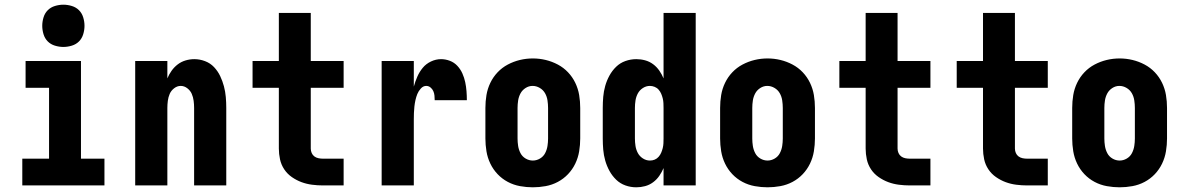

<svg xmlns="http://www.w3.org/2000/svg" viewBox="-20 -790 5040 818"><path d="M75 0V-114H189V-416H89V-530H325V-114H425V0ZM250 -590Q232 -590 214 -595.5Q196 -601 183.5 -613.5Q171 -626 165.5 -644Q160 -662 160 -680Q160 -698 165.5 -716Q171 -734 183.5 -746.5Q196 -759 214 -764.5Q232 -770 250 -770Q268 -770 286 -764.5Q304 -759 316.5 -746.5Q329 -734 334.5 -716Q340 -698 340 -680Q340 -662 334.5 -644Q329 -626 316.5 -613.5Q304 -601 286 -595.5Q268 -590 250 -590Z M556 0V-530H693V-456Q700 -473 711 -488.5Q722 -504 737 -515.5Q752 -527 770.5 -532.5Q789 -538 808 -538Q831 -538 853.5 -529.5Q876 -521 892 -504Q908 -487 918 -466Q928 -445 934 -422.5Q940 -400 942 -376.5Q944 -353 944 -330V0H807V-330Q807 -345 805 -360.5Q803 -376 797 -390Q791 -404 778 -414Q765 -424 750 -424Q735 -424 722 -414Q709 -404 703 -390Q697 -376 695 -360.5Q693 -345 693 -330V0Z M1356 0Q1333 0 1309.5 -3Q1286 -6 1264.5 -14Q1243 -22 1223.5 -35.5Q1204 -49 1191 -68.5Q1178 -88 1173 -111Q1168 -134 1168 -157V-416H1056V-530H1168V-735H1304V-530H1444V-416H1304V-157Q1304 -147 1308 -138Q1312 -129 1319.5 -123.5Q1327 -118 1336.5 -116Q1346 -114 1356 -114H1444V0Z M1606 0V-530H1743V-421Q1749 -443 1758 -463.5Q1767 -484 1781 -501Q1795 -518 1816 -528Q1837 -538 1859 -538Q1878 -538 1896.5 -531Q1915 -524 1928.5 -509.5Q1942 -495 1950 -477Q1958 -459 1962 -440Q1966 -421 1967.5 -401.5Q1969 -382 1969 -363H1832Q1832 -373 1831 -383Q1830 -393 1826 -402Q1822 -411 1814 -417.5Q1806 -424 1796 -424Q1783 -424 1773 -413Q1763 -402 1758 -389.5Q1753 -377 1750 -363.5Q1747 -350 1745.5 -336Q1744 -322 1743.5 -308.5Q1743 -295 1743 -281V0Z M2250 8Q2223 8 2195.5 3Q2168 -2 2143.5 -15Q2119 -28 2100 -48Q2081 -68 2069 -93Q2057 -118 2052.5 -145.5Q2048 -173 2048 -200V-330Q2048 -358 2052.5 -385Q2057 -412 2069 -437Q2081 -462 2100 -482Q2119 -502 2143.5 -515Q2168 -528 2195 -534.5Q2222 -541 2250 -541Q2278 -541 2305 -534.5Q2332 -528 2356.5 -515Q2381 -502 2400 -482Q2419 -462 2431 -437Q2443 -412 2447.5 -385Q2452 -358 2452 -330V-200Q2452 -173 2447.5 -145.5Q2443 -118 2431 -93Q2419 -68 2400 -48Q2381 -28 2356.5 -15Q2332 -2 2304.5 3Q2277 8 2250 8ZM2250 -106Q2266 -106 2280.5 -114.5Q2295 -123 2302.5 -137.5Q2310 -152 2312.5 -168Q2315 -184 2315 -200V-330Q2315 -346 2312.5 -362.5Q2310 -379 2302 -393Q2294 -407 2279.5 -415.5Q2265 -424 2249 -424Q2233 -424 2219 -415Q2205 -406 2197.5 -392Q2190 -378 2187.5 -362Q2185 -346 2185 -330V-200Q2185 -184 2187.5 -168Q2190 -152 2197.5 -137.5Q2205 -123 2219.5 -114.5Q2234 -106 2250 -106Z M2691 8Q2667 8 2644.5 0Q2622 -8 2605 -24.5Q2588 -41 2576.5 -62Q2565 -83 2558.5 -106Q2552 -129 2550 -152.5Q2548 -176 2548 -200V-330Q2548 -354 2550 -377.5Q2552 -401 2558.5 -424Q2565 -447 2576.5 -468Q2588 -489 2605 -505.5Q2622 -522 2644.5 -530Q2667 -538 2691 -538Q2710 -538 2728.5 -533Q2747 -528 2762.5 -516.5Q2778 -505 2789 -489Q2800 -473 2807 -456V-735H2944V0H2807V-74Q2800 -57 2789 -41Q2778 -25 2762.5 -13.5Q2747 -2 2728.5 3Q2710 8 2691 8ZM2749 -106Q2749 -106 2749 -106Q2749 -106 2749 -106Q2760 -106 2769.5 -110Q2779 -114 2786 -122Q2793 -130 2797 -139.5Q2801 -149 2803.5 -159Q2806 -169 2806.5 -179.5Q2807 -190 2807 -200V-330Q2807 -340 2806.5 -350.5Q2806 -361 2803.5 -371Q2801 -381 2797 -390.5Q2793 -400 2786 -408Q2779 -416 2769 -420Q2759 -424 2749 -424Q2733 -424 2719 -415Q2705 -406 2697.5 -392Q2690 -378 2687.5 -362Q2685 -346 2685 -330V-200Q2685 -184 2687.5 -168Q2690 -152 2697.5 -138Q2705 -124 2719 -115Q2733 -106 2749 -106Z M3250 8Q3223 8 3195.5 3Q3168 -2 3143.5 -15Q3119 -28 3100 -48Q3081 -68 3069 -93Q3057 -118 3052.5 -145.5Q3048 -173 3048 -200V-330Q3048 -358 3052.5 -385Q3057 -412 3069 -437Q3081 -462 3100 -482Q3119 -502 3143.5 -515Q3168 -528 3195 -534.5Q3222 -541 3250 -541Q3278 -541 3305 -534.5Q3332 -528 3356.5 -515Q3381 -502 3400 -482Q3419 -462 3431 -437Q3443 -412 3447.5 -385Q3452 -358 3452 -330V-200Q3452 -173 3447.5 -145.5Q3443 -118 3431 -93Q3419 -68 3400 -48Q3381 -28 3356.5 -15Q3332 -2 3304.5 3Q3277 8 3250 8ZM3250 -106Q3266 -106 3280.5 -114.5Q3295 -123 3302.5 -137.5Q3310 -152 3312.5 -168Q3315 -184 3315 -200V-330Q3315 -346 3312.5 -362.5Q3310 -379 3302 -393Q3294 -407 3279.5 -415.5Q3265 -424 3249 -424Q3233 -424 3219 -415Q3205 -406 3197.5 -392Q3190 -378 3187.5 -362Q3185 -346 3185 -330V-200Q3185 -184 3187.5 -168Q3190 -152 3197.5 -137.5Q3205 -123 3219.5 -114.5Q3234 -106 3250 -106Z M3856 0Q3833 0 3809.5 -3Q3786 -6 3764.5 -14Q3743 -22 3723.5 -35.5Q3704 -49 3691 -68.5Q3678 -88 3673 -111Q3668 -134 3668 -157V-416H3556V-530H3668V-735H3804V-530H3944V-416H3804V-157Q3804 -147 3808 -138Q3812 -129 3819.5 -123.5Q3827 -118 3836.5 -116Q3846 -114 3856 -114H3944V0Z M4356 0Q4333 0 4309.5 -3Q4286 -6 4264.5 -14Q4243 -22 4223.5 -35.5Q4204 -49 4191 -68.5Q4178 -88 4173 -111Q4168 -134 4168 -157V-416H4056V-530H4168V-735H4304V-530H4444V-416H4304V-157Q4304 -147 4308 -138Q4312 -129 4319.5 -123.5Q4327 -118 4336.5 -116Q4346 -114 4356 -114H4444V0Z M4750 8Q4723 8 4695.5 3Q4668 -2 4643.5 -15Q4619 -28 4600 -48Q4581 -68 4569 -93Q4557 -118 4552.5 -145.5Q4548 -173 4548 -200V-330Q4548 -358 4552.5 -385Q4557 -412 4569 -437Q4581 -462 4600 -482Q4619 -502 4643.5 -515Q4668 -528 4695 -534.5Q4722 -541 4750 -541Q4778 -541 4805 -534.5Q4832 -528 4856.5 -515Q4881 -502 4900 -482Q4919 -462 4931 -437Q4943 -412 4947.5 -385Q4952 -358 4952 -330V-200Q4952 -173 4947.5 -145.5Q4943 -118 4931 -93Q4919 -68 4900 -48Q4881 -28 4856.5 -15Q4832 -2 4804.5 3Q4777 8 4750 8ZM4750 -106Q4766 -106 4780.5 -114.5Q4795 -123 4802.5 -137.5Q4810 -152 4812.5 -168Q4815 -184 4815 -200V-330Q4815 -346 4812.5 -362.5Q4810 -379 4802 -393Q4794 -407 4779.5 -415.5Q4765 -424 4749 -424Q4733 -424 4719 -415Q4705 -406 4697.5 -392Q4690 -378 4687.5 -362Q4685 -346 4685 -330V-200Q4685 -184 4687.5 -168Q4690 -152 4697.5 -137.5Q4705 -123 4719.5 -114.5Q4734 -106 4750 -106Z"/></svg>

Font: iosevka_custom_sans_ss08 Heavy
Style: Regular
Weight: 900
Designer: Belleve Invis
Foundry: Belleve Invis
Version: Version 10.3.0; ttfautohint (v1.8.3)